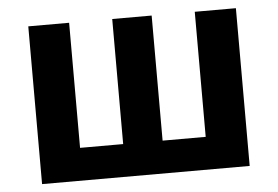

<svg xmlns="http://www.w3.org/2000/svg" viewBox="-44 -620 984 679"><g transform="rotate(-5 447.5 -280.0)"><path d="M79 0V-560H224V-116H377V-560H517V-116H670V-560H816V0Z"/></g></svg>

Font: Source Han Sans TC
Style: Bold
Weight: 700
Designer: Ryoko NISHIZUKA Ë•øÂ°öÊ∂ºÂ≠ê (kana, bopomofo & ideographs); Paul D. Hunt (Latin, Greek & Cyrillic); Sandoll Communicatio
Foundry: Adobe
Version: Version 2.004;hotconv 1.0.118;makeotfexe 2.5.65603